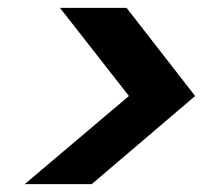

<svg xmlns="http://www.w3.org/2000/svg" viewBox="-20 -595 549 490"><path d="M309 -350 133 -575H303L478 -350L214 -125H43Z"/></svg>

Font: Albert Sans
Style: Bold Italic
Weight: 700
Italic angle: -11.25°
Designer: Andreas Rasmussen
Foundry: a.Foundry
Version: Version 1.025